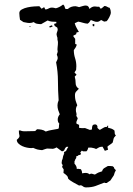

<svg xmlns="http://www.w3.org/2000/svg" viewBox="-20 -643 577 835"><path d="M254 -623H255Q260 -619 261 -614Q262 -609 265 -604H275Q288 -616 308 -616Q311 -616 315.5 -614.5Q320 -613 324 -612Q331 -614 339 -616.5Q347 -619 353 -619Q360 -619 364 -614.5Q368 -610 369 -604Q380 -615 392 -615Q397 -615 401.5 -614Q406 -613 411 -614L418 -605Q423 -607 426.5 -610.5Q430 -614 434 -617Q441 -617 446 -613.5Q451 -610 457 -609Q462 -599 462 -589Q462 -581 455.5 -568.5Q449 -556 444 -551L433 -549L420 -556Q416 -553 411.5 -550.5Q407 -548 402 -548Q394 -548 388 -551Q382 -554 375 -556Q372 -551 369 -547Q366 -543 361 -540Q350 -541 340.5 -544Q331 -547 320 -549L305 -542Q308 -531 313 -522Q318 -513 323 -504L313 -502L311 -494L299 -488V-485L307 -474V-452L314 -449Q312 -442 308.5 -436Q305 -430 301 -425Q301 -407 306.5 -390Q312 -373 312 -355Q312 -351 311.5 -347Q311 -343 311 -339L304 -328L313 -318L305 -310Q309 -296 309 -281Q309 -266 323 -257Q316 -250 311 -244.5Q306 -239 306 -229Q306 -212 311 -199Q316 -186 316 -185Q310 -176 310 -165Q310 -157 312 -152Q314 -147 312 -139L318 -129Q317 -124 314.5 -119Q312 -114 312 -109L313 -105L324 -100V-87Q335 -85 350 -86L371 -78L380 -80V-84Q380 -92 382.5 -97Q385 -102 395 -102L400 -100Q405 -95 403.5 -90.5Q402 -86 414 -78Q422 -82 429.5 -87Q437 -92 446 -91V-96H451L449 -88Q457 -86 464.5 -83.5Q472 -81 478 -75Q479 -70 479 -64Q479 -58 484 -54Q479 -49 477 -46Q475 -43 474 -40Q473 -37 472.5 -33Q472 -29 470 -23Q465 -18 458.5 -14Q452 -10 447 -5L450 8L436 13L426 -5Q417 -5 411.5 -2.5Q406 0 398 5Q390 1 382 0Q374 -1 366 -3Q361 -1 359.5 1.5Q358 4 356.5 6Q355 8 351.5 10.5Q348 13 340 15Q335 7 327 3.5Q319 0 311 -3L304 4Q298 -1 288.5 -2.5Q279 -4 271 -5Q264 -2 261 6.5Q258 15 249 15L226 -2Q214 5 206.5 4Q199 3 186 3Q183 3 174.5 6Q166 9 163 10Q155 9 150.5 8.5Q146 8 142.5 7Q139 6 135 4.5Q131 3 124 0Q121 1 115 1Q108 1 97.5 -1Q87 -3 77 -7.5Q67 -12 60 -19Q53 -26 53 -35Q67 -46 64.5 -54Q62 -62 62 -75L67 -76Q72 -74 76 -73Q80 -72 85 -72L133 -73L141 -81Q150 -81 160.5 -79Q171 -77 179 -71Q193 -76 206.5 -78Q220 -80 234 -83Q237 -88 236.5 -94Q236 -100 238 -105Q231 -112 231 -123Q231 -135 240 -146Q236 -155 233 -164.5Q230 -174 230 -185Q230 -195 235 -207Q232 -249 232 -290Q232 -331 224 -372Q226 -377 228.5 -381.5Q231 -386 231 -391Q231 -397 227 -405L231 -418Q229 -428 230.5 -438Q232 -448 232 -458Q232 -463 230.5 -468Q229 -473 230 -478Q229 -480 227.5 -485.5Q226 -491 226 -493Q226 -499 228.5 -504.5Q231 -510 231 -516Q231 -518 230 -519.5Q229 -521 229 -523L218 -530L215 -539L225 -542V-548Q215 -548 205.5 -549Q196 -550 187 -554L159 -538Q151 -538 142 -539.5Q133 -541 127 -547Q122 -545 117.5 -544Q113 -543 108 -543Q101 -543 95 -544.5Q89 -546 82 -547L67 -557Q66 -565 65 -571.5Q64 -578 64 -586Q64 -596 75 -602Q86 -608 100 -611Q114 -614 128.5 -615Q143 -616 151 -616L161 -605L172 -612L177 -602Q183 -602 187 -604Q191 -606 195.5 -608Q200 -610 206 -610Q212 -610 223 -607Q239 -611 254 -623ZM195 -524V-529L206 -533L209 -528L200 -524ZM384 -529 382 -537 390 -539V-529ZM108 -527 109 -529H111L113 -528L112 -526L110 -525ZM267 14Q268 11 272.5 3Q277 -5 282.5 -12.5Q288 -20 294 -25.5Q300 -31 304 -30Q310 -34 314.5 -38.5Q319 -43 325 -46L333 -57L334 -53Q339 -54 342 -56.5Q345 -59 349 -61Q349 -57 358 -53.5Q367 -50 370 -48L377 -50Q384 -46 388.5 -39.5Q393 -33 397 -26L393 -27Q395 -19 395 -14Q395 -1 384 -1Q373 -1 364 -1Q362 9 356 15H341L336 12L329 20L332 25L330 30L321 32L318 35L312 37L311 38L312 43L306 53H307L304 58V69Q314 79 314 92L319 91L332 93Q337 101 337 109L338 111Q342 110 345 109.5Q348 109 352 109Q363 109 369 115L376 112L386 114L389 116L395 115Q402 110 409 107Q416 104 424 102Q426 93 433.5 88Q441 83 449 79Q454 79 459.5 79Q465 79 470 80L475 84L477 89V90L484 97Q478 107 475 120V119L474 121L460 142Q458 144 452.5 147Q447 150 445 153H437L434 151Q412 160 395 166Q378 172 354 172Q346 172 339.5 166.5Q333 161 324 164Q315 159 298.5 150Q282 141 276 133Q276 126 271.5 121.5Q267 117 262 113L263 114L256 109L257 94L250 83L252 77L253 76L248 67Q249 62 249 57.5Q249 53 252 49L255 34L257 31L258 25L260 23Q258 21 258 20Q258 18 261.5 16.5Q265 15 267 14Z"/></svg>

Font: ErikasBuero
Style: Regular
Weight: 400
Designer: Peter Wiegel
Foundry: Peter Wiegel
Version: Version 1.006